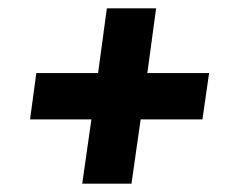

<svg xmlns="http://www.w3.org/2000/svg" viewBox="-20 -562 553 460"><path d="M333 -387H481L465 -276H317L295 -122H177L199 -276H52L67 -387H215L236 -542H354Z"/></svg>

Font: Fira Sans SemiBold
Style: Italic
Weight: 600
Italic angle: -8°
Designer: bBox Type GmbH & Carrois Corporate GbR & Edenspiekermann AG
Foundry: bBox Type GmbH & Carrois Corporate GbR & Edenspiekermann AG
Version: Version 4.301